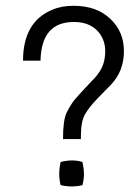

<svg xmlns="http://www.w3.org/2000/svg" viewBox="-20 -653 454 671"><path d="M238.3 -576.2C272.5 -576.2 298.8 -566.4 318.4 -547.4C337.9 -527.8 347.7 -503.4 347.7 -474.1C347.7 -444.8 340.3 -419.9 326.2 -399.9C319.8 -390.6 312.5 -381.3 303.7 -373C295.4 -364.3 285.2 -353.5 273.4 -340.8C261.7 -328.1 250.5 -315.9 240.2 -303.7C230.5 -291.5 221.2 -276.4 212.4 -258.3C204.1 -240.2 200.2 -210 200.2 -167H262.7V-176.8C262.7 -211.4 267.6 -237.3 277.3 -253.9C287.1 -271 302.2 -290 322.8 -311C343.3 -331.5 358.4 -347.2 367.7 -356.9C397.9 -388.7 413.1 -427.7 413.1 -474.1C413.1 -520 397 -558.1 364.7 -587.9C332.5 -618.2 290 -632.8 236.8 -632.8C209.5 -632.8 184.6 -628.4 162.1 -618.7C94.2 -590.3 60.5 -530.8 60.5 -440.9H121.6C123.5 -531.2 162.1 -576.2 238.3 -576.2ZM268.1 -86.9C255.9 -90.8 243.7 -92.3 231.9 -92.3C220.2 -92.3 207 -90.8 191.9 -86.9C188.5 -71.3 187 -57.6 187 -44.9C187 -32.7 188.5 -19.5 191.9 -5.9C218.3 0 243.7 0 268.1 -5.9C271.5 -19.5 273.4 -32.7 273.4 -44.9C273.4 -57.6 271.5 -71.3 268.1 -86.9Z"/></svg>

Font: Meera New
Style: Regular
Weight: 400
Designer: Hussain K H
Foundry: RIT
Version: 1.4.1